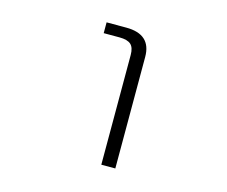

<svg xmlns="http://www.w3.org/2000/svg" viewBox="-103 -661 1206 1022"><g transform="rotate(15 500.0 -150.5)"><path d="M364.3 -460V-519.5H472.7Q610.4 -519.5 610.4 -394.5V219.7H533.2V-384.8Q533.2 -425.8 514.2 -442.9Q495.1 -460 451.2 -460Z"/></g></svg>

Font: Gen Shin Gothic Monospace Normal
Style: Regular
Weight: 350
Designer: [Source Han Sans]
Ryoko NISHIZUKA  (kana & ideographs); Paul D. Hunt (Latin, Greek & Cyrillic); Wenlong ZHANG  (bopomofo
Version: Version 1.002.20150607